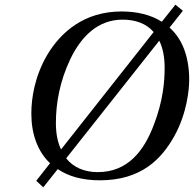

<svg xmlns="http://www.w3.org/2000/svg" viewBox="-20 -756 829 821"><path d="M114 -270C114 -183 141 -108 194 -58L135 17L165 45L227 -33C272 -2 332 15 407 15C584 15 671 -76 726 -175C780 -273 789 -375 789 -414C789 -518 757 -592 705 -638L762 -710L730 -736L672 -663C625 -693 565 -707 500 -707C340 -707 241 -619 183 -523C128 -430 114 -336 114 -270ZM219 -230C219 -314 235 -407 281 -504C327 -599 398 -672 504 -672C560 -672 606 -655 637 -619L241 -117C226 -148 219 -186 219 -230ZM263 -79 661 -582C676 -552 684 -513 684 -466C684 -409 678 -326 637 -220C596 -113 528 -20 398 -20C341 -20 294 -40 263 -79Z"/></svg>

Font: Heuristica
Style: Italic
Weight: 400
Italic angle: -13°
Version: Version 1.0.1